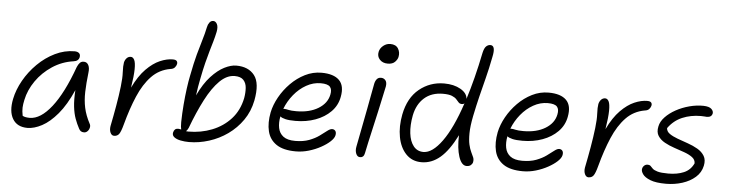

<svg xmlns="http://www.w3.org/2000/svg" viewBox="-47 -975 4574 1203"><g transform="rotate(5 2240.0 -374.0)"><path d="M150 10Q85 10 57 -37Q29 -84 45 -163Q57 -222 90 -280.5Q123 -339 172 -387.5Q221 -436 280.5 -465Q340 -494 403 -494Q421 -494 431 -485.5Q441 -477 438 -460Q433 -435 402 -431Q330 -421 269.5 -381Q209 -341 169 -283.5Q129 -226 116 -163Q110 -136 109 -114.5Q108 -93 114 -63Q129 -54 159 -54Q227 -54 296 -142Q365 -230 425 -397Q432 -414 441.5 -424Q451 -434 466 -434Q486 -434 495.5 -416Q505 -398 501 -368Q493 -300 491.5 -246.5Q490 -193 500 -146.5Q510 -100 536 -51Q543 -40 540 -26Q537 -12 527.5 -2.5Q518 7 506 7Q493 7 485.5 1.5Q478 -4 473 -14Q458 -42 446.5 -73.5Q435 -105 430 -148Q425 -191 429 -252Q387 -157 338.5 -99.5Q290 -42 241 -16Q192 10 150 10Z M695 12Q680 12 672 -5.5Q664 -23 668 -47Q681 -111 692.5 -177Q704 -243 710.5 -299Q717 -355 715 -389Q714 -412 714.5 -425Q715 -438 717 -451Q721 -468 731.5 -479Q742 -490 757 -490Q771 -490 779.5 -473Q788 -456 787.5 -414.5Q787 -373 775 -298Q811 -373 854 -416.5Q897 -460 940 -478.5Q983 -497 1020 -497Q1040 -497 1046 -488.5Q1052 -480 1049 -469Q1047 -459 1038 -448.5Q1029 -438 1011 -436Q941 -424 893 -374Q845 -324 811 -244.5Q777 -165 750 -64Q738 -19 727 -3.5Q716 12 695 12Z M1166 10Q1139 10 1113.5 5Q1088 0 1073 -11.5Q1058 -23 1062 -41Q1068 -67 1091 -67Q1098 -67 1111 -64Q1107 -78 1107 -110Q1108 -165 1112.5 -220Q1117 -275 1123.5 -323Q1130 -371 1137 -404Q1153 -487 1167.5 -540.5Q1182 -594 1194.5 -634.5Q1207 -675 1216 -718Q1219 -734 1228.5 -746.5Q1238 -759 1252 -759Q1267 -759 1276 -742Q1285 -725 1279 -693Q1272 -660 1263.5 -631Q1255 -602 1245.5 -569.5Q1236 -537 1225 -493.5Q1214 -450 1202 -388Q1197 -365 1193 -339.5Q1189 -314 1185 -285Q1221 -361 1263 -406.5Q1305 -452 1346 -472.5Q1387 -493 1420 -493Q1497 -493 1535 -444Q1573 -395 1552 -285Q1538 -215 1500 -160.5Q1462 -106 1408.5 -68Q1355 -30 1292 -10Q1229 10 1166 10ZM1157 -78Q1150 -63 1142 -56Q1150 -55 1157 -55Q1236 -55 1305.5 -82.5Q1375 -110 1423 -163Q1471 -216 1487 -294Q1493 -328 1491 -358.5Q1489 -389 1471.5 -408Q1454 -427 1416 -427Q1367 -427 1322 -382.5Q1277 -338 1236 -259Q1195 -180 1157 -78Z M1838 10Q1759 10 1715.5 -19.5Q1672 -49 1659.5 -101Q1647 -153 1660 -220Q1670 -268 1697 -316.5Q1724 -365 1764 -405.5Q1804 -446 1853 -470.5Q1902 -495 1956 -495Q2033 -495 2068 -460Q2103 -425 2089 -354Q2079 -300 2040.5 -261Q2002 -222 1944.5 -201Q1887 -180 1819 -180Q1779 -180 1756 -185.5Q1733 -191 1723 -200Q1715 -160 1721.5 -127Q1728 -94 1753.5 -74.5Q1779 -55 1828 -55Q1879 -55 1916 -69Q1953 -83 1979 -102Q2005 -121 2023 -135Q2041 -149 2053 -149Q2067 -149 2074 -139Q2081 -129 2077 -111Q2073 -93 2051 -72.5Q2029 -52 1994.5 -33Q1960 -14 1919.5 -2Q1879 10 1838 10ZM1743 -249Q1754 -249 1770 -245Q1786 -241 1819 -241Q1902 -241 1957 -274.5Q2012 -308 2023 -363Q2030 -396 2015.5 -412.5Q2001 -429 1957 -429Q1910 -429 1866.5 -404.5Q1823 -380 1789.5 -339Q1756 -298 1737 -249Z M2242 11Q2225 11 2217 -8.5Q2209 -28 2214 -53Q2230 -137 2241.5 -195Q2253 -253 2261 -296Q2269 -339 2276 -376.5Q2283 -414 2291 -456Q2295 -474 2304.5 -485Q2314 -496 2330 -496Q2348 -496 2358.5 -483Q2369 -470 2365 -445Q2360 -422 2351 -379.5Q2342 -337 2330.5 -285Q2319 -233 2307 -181Q2295 -129 2285.5 -85.5Q2276 -42 2271 -17Q2266 11 2242 11ZM2364 -588Q2332 -588 2313.5 -608Q2295 -628 2301 -657Q2306 -680 2326 -696Q2346 -712 2370 -712Q2405 -712 2419.5 -688.5Q2434 -665 2428 -636Q2425 -620 2409.5 -604Q2394 -588 2364 -588Z M2628 9Q2569 9 2531 -30.5Q2493 -70 2480.5 -136Q2468 -202 2483 -279Q2504 -385 2571.5 -440Q2639 -495 2728 -495Q2789 -495 2831 -471Q2873 -447 2875 -411Q2895 -474 2914 -548.5Q2933 -623 2950 -707Q2957 -738 2969 -749Q2981 -760 2995 -760Q3030 -760 3014 -687Q2999 -610 2983.5 -550Q2968 -490 2954 -433Q2940 -376 2926 -308Q2913 -243 2912.5 -199Q2912 -155 2918.5 -127Q2925 -99 2934 -81Q2943 -63 2948.5 -49.5Q2954 -36 2951 -21Q2950 -11 2940 -1.5Q2930 8 2912 8Q2880 8 2862.5 -45.5Q2845 -99 2848 -180Q2799 -82 2745.5 -36.5Q2692 9 2628 9ZM2549 -279Q2537 -216 2543 -165.5Q2549 -115 2572.5 -85.5Q2596 -56 2635 -56Q2691 -56 2751.5 -139.5Q2812 -223 2865 -382Q2859 -376 2850 -376Q2836 -376 2828.5 -384Q2821 -392 2811.5 -403Q2802 -414 2782.5 -422Q2763 -430 2726 -430Q2654 -430 2608.5 -389.5Q2563 -349 2549 -279Z M3266 10Q3187 10 3143.5 -19.5Q3100 -49 3087.5 -101Q3075 -153 3088 -220Q3098 -268 3125 -316.5Q3152 -365 3192 -405.5Q3232 -446 3281 -470.5Q3330 -495 3384 -495Q3461 -495 3496 -460Q3531 -425 3517 -354Q3507 -300 3468.5 -261Q3430 -222 3372.5 -201Q3315 -180 3247 -180Q3207 -180 3184 -185.5Q3161 -191 3151 -200Q3143 -160 3149.5 -127Q3156 -94 3181.5 -74.5Q3207 -55 3256 -55Q3307 -55 3344 -69Q3381 -83 3407 -102Q3433 -121 3451 -135Q3469 -149 3481 -149Q3495 -149 3502 -139Q3509 -129 3505 -111Q3501 -93 3479 -72.5Q3457 -52 3422.5 -33Q3388 -14 3347.5 -2Q3307 10 3266 10ZM3171 -249Q3182 -249 3198 -245Q3214 -241 3247 -241Q3330 -241 3385 -274.5Q3440 -308 3451 -363Q3458 -396 3443.5 -412.5Q3429 -429 3385 -429Q3338 -429 3294.5 -404.5Q3251 -380 3217.5 -339Q3184 -298 3165 -249Z M3679 12Q3664 12 3656 -5.5Q3648 -23 3652 -47Q3665 -111 3676.5 -177Q3688 -243 3694.5 -299Q3701 -355 3699 -389Q3698 -412 3698.5 -425Q3699 -438 3701 -451Q3705 -468 3715.5 -479Q3726 -490 3741 -490Q3755 -490 3763.5 -473Q3772 -456 3771.5 -414.5Q3771 -373 3759 -298Q3795 -373 3838 -416.5Q3881 -460 3924 -478.5Q3967 -497 4004 -497Q4024 -497 4030 -488.5Q4036 -480 4033 -469Q4031 -459 4022 -448.5Q4013 -438 3995 -436Q3925 -424 3877 -374Q3829 -324 3795 -244.5Q3761 -165 3734 -64Q3722 -19 3711 -3.5Q3700 12 3679 12Z M4166 10Q4102 10 4067 -4Q4032 -18 4019 -37Q4006 -56 4009 -70Q4011 -82 4020 -90.5Q4029 -99 4041 -99Q4055 -99 4061 -92.5Q4067 -86 4076 -77Q4085 -68 4107.5 -61.5Q4130 -55 4175 -55Q4231 -55 4272.5 -72.5Q4314 -90 4334 -133Q4334 -156 4314 -171Q4294 -186 4263 -197Q4232 -208 4199 -219Q4166 -230 4138 -245.5Q4110 -261 4095 -284.5Q4080 -308 4088 -344Q4094 -375 4120.5 -403Q4147 -431 4186 -452.5Q4225 -474 4270.5 -486Q4316 -498 4359 -497Q4394 -496 4408 -483Q4422 -470 4420 -455Q4415 -430 4385 -430Q4380 -430 4371 -431Q4362 -432 4348 -432Q4284 -432 4231 -409.5Q4178 -387 4143 -338Q4144 -317 4164 -303Q4184 -289 4215.5 -277.5Q4247 -266 4280.5 -254.5Q4314 -243 4342.5 -226.5Q4371 -210 4386 -185Q4401 -160 4393 -123Q4384 -80 4350.5 -50.5Q4317 -21 4268.5 -5.5Q4220 10 4166 10Z"/></g></svg>

Font: Shantell Sans Normal
Style: Italic
Weight: 300
Italic angle: -11.31°
Designer: Stephen Nixon, Anya Danilova, Shantell Martin
Foundry: Arrow Type
Version: Version 1.008;[a672d596b]